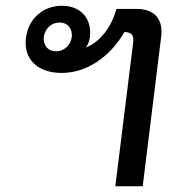

<svg xmlns="http://www.w3.org/2000/svg" viewBox="-20 -646 609 666"><path d="M442 -499 380 0H475L539 -518C547 -580 515 -615 455 -615H384C366 -552 330 -503 278 -481C285 -491 290 -503 292 -518C299 -581 261 -626 195 -626C129 -626 78 -581 70 -514C61 -442 109 -393 194 -393C280 -393 360 -447 412 -535C437 -534 445 -524 442 -499ZM132 -518C136 -547 158 -568 187 -568C214 -568 232 -547 229 -518C225 -489 202 -468 175 -468C146 -468 129 -489 132 -518Z"/></svg>

Font: TPK Tissa Web Medium
Style: Italic
Weight: 500
Italic angle: -7°
Designer: Jacques Le Bailly, Suppakit Chalermlarp | Katatrad Co.,Ltd.
Foundry: Jacques Le Bailly, Cadson Demak Co.,Ltd.
Version: Version 5.000;Glyphs 3.1.2 (3151)